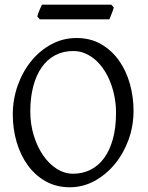

<svg xmlns="http://www.w3.org/2000/svg" viewBox="-20 -794 640 829"><path d="M481 -307.1Q481 -340.8 474.9 -373.8Q468.8 -406.7 457.5 -436.3Q446.3 -465.8 429.9 -491Q413.6 -516.1 393.1 -534.4Q372.6 -552.7 348.1 -563.2Q323.7 -573.7 295.9 -573.7Q252.4 -573.7 218 -555.4Q183.6 -537.1 159.9 -503.2Q136.2 -469.2 123.5 -420.9Q110.8 -372.6 110.8 -313Q110.8 -258.3 125.7 -209.5Q140.6 -160.6 165.8 -123.8Q190.9 -86.9 224.6 -65.4Q258.3 -43.9 295.9 -43.9Q336.4 -43.9 370.4 -60.8Q404.3 -77.6 429 -110.8Q453.6 -144 467.3 -193.4Q481 -242.7 481 -307.1ZM556.6 -315.9Q556.6 -249.5 534.7 -189.7Q512.7 -129.9 474.9 -84.5Q437 -39.1 387.2 -12.2Q337.4 14.6 281.7 14.6Q223.1 14.6 177.2 -11.2Q131.3 -37.1 99.9 -80.6Q68.4 -124 51.8 -180.7Q35.2 -237.3 35.2 -298.8Q35.2 -365.2 56.6 -425.3Q78.1 -485.4 115.2 -530.8Q152.3 -576.2 202.4 -603Q252.4 -629.9 310.1 -629.9Q370.6 -629.9 416.5 -603.3Q462.4 -576.7 493.7 -532.7Q524.9 -488.8 540.8 -432.1Q556.6 -375.5 556.6 -315.9ZM471.2 -762.2Q470.2 -756.8 467.8 -749.8Q465.3 -742.7 462.4 -735.6Q459.5 -728.5 456.8 -721.7Q454.1 -714.8 452.1 -710.4H151.9L141.1 -722.7Q142.1 -728 144.5 -734.9Q147 -741.7 149.9 -748.8Q152.8 -755.9 155.8 -762.5Q158.7 -769 161.1 -773.9H460.4Z"/></svg>

Font: Gentium Plus Phon
Style: Regular
Weight: 400
Designer: J. Victor Gaultney, Annie Olsen, Iska Routamaa, Becca Hirsbrunner
Foundry: SIL International
Version: Version 5.000